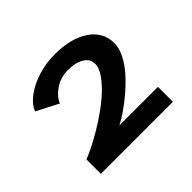

<svg xmlns="http://www.w3.org/2000/svg" viewBox="-153 -931 1157 1157"><g transform="rotate(-45 425.0 -353.0)"><path d="M729 -498.5Q729 -457.5 704.8 -410Q680.5 -362.5 643.5 -321Q606.5 -279.5 561 -240.2Q515.5 -201 474.5 -173Q433.5 -145 400 -127.5H728V0H114V-122.5Q186.5 -152 264.2 -197.5Q342 -243 408 -293.8Q474 -344.5 516.5 -398.2Q559 -452 559 -492.5Q559 -534.5 520.2 -558.5Q481.5 -582.5 417.5 -582.5Q351.5 -582.5 303.2 -548.8Q255 -515 239.5 -474L100 -546Q116 -589.5 165 -626.2Q214 -663 283 -684.5Q352 -706 424.5 -706Q564.5 -706 646.8 -650Q729 -594 729 -498.5Z"/></g></svg>

Font: League Mono Wide
Style: Bold
Weight: 700
Width: 8
Designer: Tyler Finck
Foundry: The League of Moveable Type / Tyler Finck
Version: Version 2.210